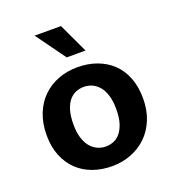

<svg xmlns="http://www.w3.org/2000/svg" viewBox="-130 -798 827 911"><g transform="rotate(-20 284.0 -343.0)"><path d="M529 -242Q529 -183 510 -136Q491 -89 457.5 -56.5Q424 -24 379 -6.5Q334 11 282 11Q230 11 185.5 -5Q141 -21 108.5 -52Q76 -83 57.5 -128.5Q39 -174 39 -232Q39 -293 58 -340.5Q77 -388 110.5 -420.5Q144 -453 189 -470Q234 -487 286 -487Q338 -487 382.5 -471Q427 -455 459.5 -424.5Q492 -394 510.5 -348Q529 -302 529 -242ZM392 -237Q392 -278 383 -307Q374 -336 358.5 -354Q343 -372 323.5 -380.5Q304 -389 283 -389Q262 -389 243 -381.5Q224 -374 209 -356.5Q194 -339 185 -310Q176 -281 176 -237Q176 -198 185 -169.5Q194 -141 209 -123Q224 -105 244 -96Q264 -87 285 -87Q306 -87 325 -94.5Q344 -102 359 -120Q374 -138 383 -166.5Q392 -195 392 -237ZM147 -697H280L350 -548H255Z"/></g></svg>

Font: Mukta
Style: Bold
Weight: 700
Designer: Girish Dalvi and Yashodeep Gholap
Foundry: Ek Type
Version: Version 2.538;PS 1.002;hotconv 16.6.51;makeotf.lib2.5.65220;